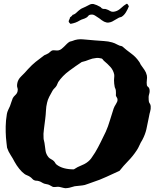

<svg xmlns="http://www.w3.org/2000/svg" viewBox="-20 -963 853 1022"><path d="M629.9 -716.8Q653.3 -696.3 678.2 -678.2Q703.1 -660.2 719.7 -635.7Q723.6 -630.9 726.1 -625Q728.5 -619.1 732.4 -614.3Q740.2 -603.5 749 -590.8Q757.8 -578.1 761.7 -561.5Q763.7 -549.8 761.7 -536.6Q759.8 -523.4 761.7 -509.8Q762.7 -503.9 768.1 -500.5Q773.4 -497.1 775.4 -489.3Q778.3 -475.6 773.9 -461.9Q769.5 -448.2 771.5 -430.7Q771.5 -419.9 776.9 -412.6Q782.2 -405.3 782.2 -396.5Q783.2 -382.8 779.3 -369.6Q775.4 -356.4 773.4 -343.8Q765.6 -303.7 759.3 -275.4Q752.9 -247.1 737.3 -217.8Q728.5 -204.1 722.2 -189.5Q715.8 -174.8 708 -163.1Q687.5 -131.8 662.1 -106Q636.7 -80.1 616.2 -53.7Q579.1 -37.1 545.9 -21.5Q512.7 -5.9 470.7 7.8Q460.9 10.7 451.7 14.6Q442.4 18.6 431.6 21.5Q418.9 24.4 405.3 25.4Q391.6 26.4 377.9 28.3Q368.2 30.3 358.4 33.7Q348.6 37.1 337.9 38.1Q327.1 40 317.9 37.1Q308.6 34.2 297.9 32.2Q290 30.3 280.8 31.7Q271.5 33.2 263.7 32.2Q258.8 31.2 253.9 27.8Q249 24.4 242.2 21.5Q236.3 18.6 229 17.6Q221.7 16.6 215.8 14.6Q208 11.7 201.2 7.3Q194.3 2.9 186.5 1Q180.7 -1 174.8 -1Q168.9 -1 164.1 -2.9Q157.2 -4.9 151.9 -11.2Q146.5 -17.6 138.7 -22.5Q130.9 -27.3 123 -30.3Q115.2 -33.2 110.4 -37.1Q96.7 -46.9 82.5 -64.5Q68.4 -82 57.6 -101.6Q48.8 -119.1 36.6 -137.7Q24.4 -156.2 17.6 -176.8Q15.6 -188.5 14.6 -202.6Q13.7 -216.8 11.7 -231.4Q9.8 -259.8 10.3 -290Q10.7 -320.3 16.6 -356.4Q18.6 -367.2 23.4 -377.4Q28.3 -387.7 33.2 -398.4Q37.1 -409.2 40.5 -419.9Q43.9 -430.7 47.9 -440.4Q52.7 -449.2 61.5 -457Q70.3 -464.8 73.2 -475.6Q76.2 -486.3 72.8 -495.1Q69.3 -503.9 71.3 -515.6Q74.2 -539.1 93.3 -557.1Q112.3 -575.2 128.9 -594.7Q150.4 -618.2 169.9 -633.8Q189.5 -649.4 215.8 -668.9Q219.7 -670.9 226.1 -673.3Q232.4 -675.8 238.3 -679.7Q243.2 -683.6 248 -688Q252.9 -692.4 256.8 -694.3Q265.6 -696.3 274.9 -694.8Q284.2 -693.4 293 -695.3Q300.8 -697.3 308.1 -703.1Q315.4 -709 322.3 -715.8Q329.1 -722.7 335.9 -729.5Q342.8 -736.3 349.6 -740.2Q352.5 -742.2 356.9 -742.7Q361.3 -743.2 365.2 -745.1Q392.6 -756.8 423.3 -753.4Q454.1 -750 485.4 -748Q508.8 -746.1 532.7 -744.6Q556.6 -743.2 577.1 -737.3Q590.8 -733.4 603.5 -726.1Q616.2 -718.8 629.9 -716.8ZM458 -111.3Q464.8 -118.2 471.7 -129.4Q478.5 -140.6 486.3 -151.4Q502 -177.7 515.6 -205.6Q529.3 -233.4 543 -261.7Q555.7 -290 564.9 -321.8Q574.2 -353.5 585 -385.7Q588.9 -396.5 597.2 -409.2Q605.5 -421.9 605.5 -430.7Q606.4 -437.5 602.1 -443.8Q597.7 -450.2 596.7 -455.1Q596.7 -461.9 597.2 -467.3Q597.7 -472.7 596.7 -478.5Q596.7 -484.4 594.7 -489.3Q592.8 -494.1 590.8 -499Q588.9 -507.8 587.9 -517.6Q586.9 -527.3 586.9 -536.1Q586.9 -543.9 587.9 -551.3Q588.9 -558.6 587.9 -566.4Q583 -589.8 567.4 -606.9Q551.8 -624 536.1 -636.7Q531.2 -640.6 528.3 -645Q525.4 -649.4 521.5 -651.4Q514.6 -653.3 506.3 -654.3Q498 -655.3 492.2 -654.3Q470.7 -652.3 453.6 -645Q436.5 -637.7 415 -632.8Q383.8 -612.3 348.1 -585.9Q312.5 -559.6 290 -526.4Q287.1 -521.5 285.6 -516.6Q284.2 -511.7 281.2 -506.8Q276.4 -499 270.5 -493.7Q264.6 -488.3 259.8 -480.5Q251 -465.8 242.2 -448.2Q233.4 -430.7 230.5 -416Q225.6 -396.5 224.6 -374Q223.6 -351.6 220.7 -329.1Q217.8 -301.8 213.9 -275.9Q210 -250 211.9 -227.5Q211.9 -221.7 213.9 -215.3Q215.8 -209 216.8 -202.1Q219.7 -176.8 222.7 -159.2Q225.6 -141.6 238.3 -126Q243.2 -120.1 252 -115.7Q260.7 -111.3 266.6 -105.5Q271.5 -100.6 273.9 -95.7Q276.4 -90.8 281.2 -86.9Q313.5 -61.5 373 -61.5Q391.6 -74.2 416.5 -84Q441.4 -93.8 458 -111.3ZM666 -929.7Q660.2 -914.1 650.4 -897.9Q640.6 -881.8 627.9 -874Q625 -872.1 621.1 -871.6Q617.2 -871.1 613.3 -869.1Q603.5 -864.3 594.7 -858.4Q585.9 -852.5 576.7 -848.1Q567.4 -843.8 557.1 -842.8Q546.9 -841.8 534.2 -847.7Q528.3 -850.6 521.5 -855.5Q514.6 -860.4 508.8 -865.2Q499 -871.1 486.3 -879.9Q473.6 -888.7 457 -883.8Q452.1 -881.8 448.2 -876.5Q444.3 -871.1 439.5 -869.1Q431.6 -864.3 422.9 -861.8Q414.1 -859.4 405.3 -854.5Q392.6 -846.7 381.8 -842.8Q371.1 -838.9 355.5 -835.9Q352.5 -838.9 350.1 -840.8Q347.7 -842.8 345.7 -846.7Q345.7 -854.5 348.6 -858.4Q351.6 -862.3 352.5 -870.1Q356.4 -874 360.4 -876.5Q364.3 -878.9 366.2 -883.8Q377.9 -886.7 387.2 -896Q396.5 -905.3 407.2 -913.1Q414.1 -918 420.4 -920.4Q426.8 -922.9 434.6 -926.8Q445.3 -931.6 455.6 -937.5Q465.8 -943.4 478.5 -941.4Q486.3 -939.5 495.6 -935.5Q504.9 -931.6 512.7 -926.8Q516.6 -924.8 518.6 -921.9Q520.5 -918.9 525.4 -917Q530.3 -915 535.2 -915.5Q540 -916 544.9 -914.1Q555.7 -911.1 566.4 -904.3Q577.1 -897.5 593.8 -902.3Q609.4 -906.2 624.5 -920.4Q639.6 -934.6 653.3 -942.4Q657.2 -944.3 660.6 -939Q664.1 -933.6 666 -929.7Z"/></svg>

Font: Trade Winds
Style: Regular
Weight: 400
Designer: Squid
Foundry: Font Diner, Inc DBA Sideshow
Version: Version 1.000